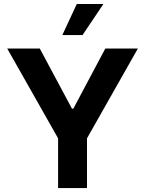

<svg xmlns="http://www.w3.org/2000/svg" viewBox="-20 -953 735 973"><path d="M181.6 -707 344.7 -402.3H351.6L513.7 -707H678.7L420.9 -252V0H274.4V-252L16.6 -707ZM369.1 -932.6H503.9L398.4 -775.4H295.9Z"/></svg>

Font: WEMIX Pretendard
Style: Bold
Weight: 700
Designer: Base glyphs from Inter by Rasmus Andersson; Hangeul glyphs from Noto Sans CJK(Source Han Sans) by Jang Soo-young and Kan
Foundry: Kil Hyung-jin
Version: Version 1.000